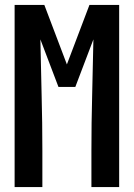

<svg xmlns="http://www.w3.org/2000/svg" viewBox="-20 -755 540 775"><path d="M39 0V-735H159L250 -495L341 -735H461V0H349V-147Q349 -259 352 -371.5Q355 -484 357 -596L284 -404H216L143 -596Q145 -484 148 -371.5Q151 -259 151 -147V0Z"/></svg>

Font: Iosevka Algr
Style: Bold
Weight: 700
Monospace: yes
Designer: Belleve Invis
Foundry: Belleve Invis
Version: Version 26.0.2; ttfautohint (v1.8.3)